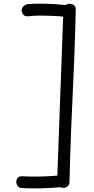

<svg xmlns="http://www.w3.org/2000/svg" viewBox="-20 -889 525 1072"><path d="M334 -834Q335 -852 345 -860Q355 -868 368 -868Q377 -868 385.5 -864.5Q394 -861 399 -853Q404 -845 403 -833Q402 -778 399.5 -701.5Q397 -625 393.5 -536Q390 -447 385.5 -354.5Q381 -262 377.5 -173Q374 -84 371.5 -7Q369 70 368 125Q368 143 357 151.5Q346 160 333 160Q320 160 309 150.5Q298 141 299 123ZM105 161Q87 161 79 150Q71 139 71 127Q71 114 79 104Q87 94 105 95Q138 97 174.5 97Q211 97 249 95Q287 93 323 90Q338 89 347.5 99.5Q357 110 357 123Q357 129 355.5 135Q354 141 348 145Q344 150 337 152.5Q330 155 323 156Q287 159 249 161Q211 163 174.5 163Q138 163 105 161ZM134 -798Q119 -797 110 -807.5Q101 -818 101 -830Q101 -843 111 -854Q121 -865 143 -867Q176 -869 225 -868.5Q274 -868 345 -861Q365 -859 378.5 -851Q392 -843 391 -828Q391 -815 381 -804Q371 -793 356 -794Q310 -799 273 -800.5Q236 -802 203.5 -802Q171 -802 134 -798Z"/></svg>

Font: Playpen Sans Light
Style: Regular
Weight: 300
Designer: Laura Meseguer, Veronika Burian, José Scaglione
Foundry: TypeTogether
Version: Version 1.001